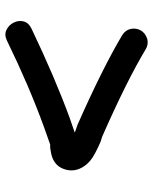

<svg xmlns="http://www.w3.org/2000/svg" viewBox="51 -617 562 704"><g transform="rotate(-90 332.0 -265.0)"><path d="M541 -6Q563 -13 572.5 -30Q582 -47 578 -66.5Q574 -86 555 -98Q434 -170 226 -262Q222 -263 214 -266L200 -271L198 -272L253 -291Q400 -345 578 -430Q601 -441 605.5 -459.5Q610 -478 601 -496Q592 -514 574 -522.5Q556 -531 534 -520Q370 -440 219 -385L154 -362H149Q148 -362 146 -362Q144 -362 142 -362Q137 -361 130 -360Q80 -353 65 -314Q49 -272 77 -234Q92 -213 123 -197Q141 -187 165 -177L181 -172L186 -170Q388 -81 503 -12Q521 -1 541 -6Z"/></g></svg>

Font: Balsamiq Sans
Style: Regular
Weight: 400
Designer: Michael Angeles
Foundry: Balsamiq SRL
Version: Version 1.020; ttfautohint (v1.8.4.7-5d5b);gftools[0.9.26]